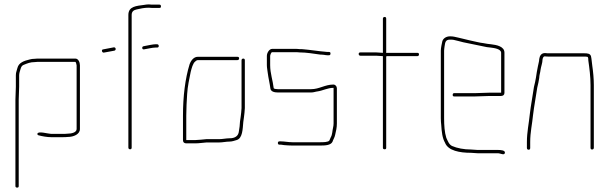

<svg xmlns="http://www.w3.org/2000/svg" viewBox="-20 -679 2766 872"><path d="M67 -286V-337C67 -342 68 -347 69 -351C74 -365 74 -380 89 -385C104 -391 117 -397 138 -397C146 -398 152 -398 157 -398H322C325 -398 328 -384 328 -382V-93C328 -77 304 -72 288 -72C279 -71 272 -71 265 -71H212C200 -71 153 -85 150 -72C149 -67 152 -65 157 -64C172 -60 194 -56 212 -56H265C272 -56 280 -56 288 -57C314 -57 343 -69 343 -93V-382C343 -396 336 -413 322 -413H157C152 -413 146 -413 138 -412C129 -412 122 -411 115 -409C90 -403 65 -395 59 -370L55 -356C53 -351 52 -344 52 -337V-285C52 -272 50 -239 50 -226V166C50 171 53 173 58 173C63 173 65 171 65 166V-226C65 -239 67 -273 67 -286Z M451 -440C466 -442 486 -447 500 -449C509 -452 506 -465 497 -464C483 -462 464 -457 450 -455C439 -455 442 -440 451 -440ZM635 -455C649 -457 672 -463 686 -463H693C698 -463 701 -465 701 -470C701 -475 698 -478 693 -478H686C676 -478 652 -473 642 -471L632 -469C623 -468 624 -452 635 -455ZM571 -1C576 -1 578 -4 578 -9V-611C578 -627 587 -633 600 -636C617 -640 635 -644 656 -644C664 -643 671 -643 678 -643H704C709 -643 711 -645 711 -650C711 -655 709 -658 704 -658H678C671 -658 664 -658 656 -659C648 -659 641 -658 636 -657C600 -652 563 -651 563 -611V-9C563 -4 566 -1 571 -1Z M918 -32H975C991 -32 1007 -36 1023 -36C1033 -36 1046 -40 1055 -43C1082 -51 1082 -93 1085 -125L1088 -147C1090 -165 1091 -168 1092 -188V-405C1092 -410 1090 -413 1085 -413C1080 -413 1077 -410 1077 -405V-188C1076 -168 1075 -167 1073 -148L1070 -127C1069 -111 1068 -98 1065 -83C1063 -61 1047 -51 1023 -51C1007 -51 991 -47 975 -47H917C903 -46 882 -43 869 -43H826V-154C826 -186 828 -221 830 -252C832 -287 840 -322 846 -352C850 -368 856 -392 867 -400C871 -404 875 -406 878 -406H1058C1063 -406 1066 -409 1066 -414C1066 -419 1063 -421 1058 -421H878C860 -421 847 -404 841 -387C821 -322 811 -241 811 -154V-43C811 -34 815 -29 824 -28H869C883 -28 904 -31 918 -32Z M1437 -446C1421 -448 1395 -451 1380 -453L1360 -455C1354 -456 1347 -456 1340 -456C1333 -457 1327 -457 1320 -457H1216C1203 -457 1192 -439 1192 -425V-383C1192 -371 1195 -358 1196 -348C1199 -324 1205 -301 1208 -277C1210 -263 1226 -259 1242 -259H1393C1405 -259 1413 -263 1423 -264C1445 -267 1468 -280 1494 -280H1495V-118C1495 -111 1494 -106 1493 -101C1489 -85 1490 -68 1482 -55L1476 -41C1471 -33 1447 -33 1434 -33H1308C1290 -33 1271 -37 1256 -37H1250C1245 -37 1242 -35 1242 -30C1242 -25 1244 -22 1249 -22H1256C1259 -22 1264 -21 1270 -20C1281 -19 1296 -18 1308 -18H1434C1457 -18 1482 -19 1490 -35C1493 -45 1500 -55 1502 -66C1506 -83 1510 -99 1510 -118V-278C1510 -287 1503 -295 1494 -295C1456 -295 1430 -274 1393 -274H1242C1237 -274 1223 -275 1223 -279C1219 -314 1207 -346 1207 -383V-425C1207 -428 1211 -442 1216 -442H1319C1326 -442 1333 -442 1340 -441C1372 -441 1405 -435 1435 -431H1439L1451 -430C1457 -429 1462 -428 1467 -428H1474C1479 -428 1481 -431 1481 -436C1481 -441 1479 -443 1474 -443H1467C1460 -443 1445 -446 1437 -446Z M1688 -441H1617C1612 -441 1609 -439 1609 -434C1609 -429 1612 -426 1617 -426H1688C1698 -426 1710 -424 1719 -424V-8C1719 -3 1722 -1 1727 -1C1732 -1 1734 -3 1734 -8V-423C1735 -423 1736 -423 1737 -424H1875C1880 -424 1883 -427 1883 -432C1883 -437 1880 -439 1875 -439H1736C1735 -438 1735 -438 1734 -438V-594C1734 -599 1732 -602 1727 -602C1722 -602 1719 -599 1719 -594V-439C1710 -439 1698 -441 1688 -441Z M2119 0C2087 0 2056 -6 2033 -16C2019 -23 2014 -38 2007 -53C1999 -78 1997 -110 1997 -142V-449C1997 -454 1998 -460 1999 -468C2002 -487 2003 -499 2024 -499C2030 -499 2035 -499 2040 -498C2052 -495 2070 -491 2084 -487C2119 -479 2156 -473 2191 -465L2208 -463C2224 -461 2256 -457 2256 -439V-258H2200C2187 -258 2152 -256 2138 -256H2043C2038 -256 2036 -253 2036 -248C2036 -243 2038 -241 2043 -241H2138C2152 -241 2187 -243 2200 -243H2254C2265 -243 2271 -248 2271 -257V-440C2271 -468 2236 -475 2210 -478L2193 -480C2187 -481 2181 -482 2176 -483C2156 -485 2133 -492 2112 -496C2097 -499 2077 -505 2062 -508C2046 -511 2041 -514 2024 -514C2007 -514 1993 -505 1989 -492C1987 -483 1982 -461 1982 -449V-142C1982 -131 1983 -120 1984 -111C1986 -79 1989 -52 2001 -31C2015 6 2069 15 2119 15C2130 15 2138 17 2149 17H2241C2253 17 2270 28 2273 16C2276 3 2253 2 2241 2H2149C2138 2 2130 0 2119 0Z M2454 -423C2461 -422 2469 -422 2476 -422H2633C2638 -422 2642 -422 2647 -421C2652 -421 2652 -410 2652 -404C2657 -369 2662 -331 2662 -292V-8C2662 -3 2664 0 2669 0C2674 0 2677 -3 2677 -8V-292C2677 -321 2674 -353 2670 -380C2668 -393 2667 -412 2664 -424C2660 -436 2648 -437 2633 -437H2476C2469 -437 2462 -437 2455 -438C2438 -438 2431 -425 2429 -411C2429 -400 2424 -386 2423 -378C2420 -361 2416 -344 2414 -326C2412 -311 2409 -302 2405 -284C2399 -241 2391 -203 2386 -159C2382 -118 2373 -79 2373 -34V-7C2373 -2 2376 1 2381 1C2386 1 2388 -2 2388 -7V-34C2388 -79 2397 -115 2401 -157C2406 -199 2414 -239 2420 -281C2424 -299 2427 -309 2429 -325C2429 -337 2434 -350 2435 -362C2437 -377 2444 -393 2444 -409C2445 -414 2447 -423 2454 -423Z"/></svg>

Font: Electronic
Style: UltTh
Weight: 100
Version: Version 1.011